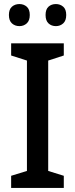

<svg xmlns="http://www.w3.org/2000/svg" viewBox="-20 -928 371 948"><path d="M295 0H35V-60L113 -84V-629L35 -654V-714H295V-654L218 -629V-84L295 -60ZM24 -854Q24 -882 39 -895Q54 -908 76 -908Q97 -908 112 -895Q127 -882 127 -854Q127 -826 112 -812.5Q97 -799 76 -799Q54 -799 39 -812.5Q24 -826 24 -854ZM205 -854Q205 -882 219.5 -895Q234 -908 256 -908Q277 -908 292 -895Q307 -882 307 -854Q307 -826 292 -812.5Q277 -799 256 -799Q234 -799 219.5 -812.5Q205 -826 205 -854Z"/></svg>

Font: Noto Sans Sinhala UI SemiCondensed Medium
Style: Regular
Weight: 500
Width: 4
Designer: Jelle Bosma - Monotype Design Team
Foundry: Monotype Imaging Inc.
Version: Version 2.006; ttfautohint (v1.8.4.7-5d5b)